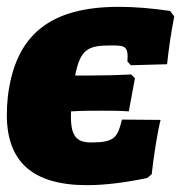

<svg xmlns="http://www.w3.org/2000/svg" viewBox="-32 -531 531 562"><path d="M351 -340 457 -343C463 -397 468 -430 478 -483L466 -499C411 -507 361 -511 316 -511C114 -511 13 -429 -9 -249C-11 -230 -12 -212 -12 -195C-12 -57 64 11 223 11C273 11 332 4 399 -10L412 -21C418 -75 429 -145 438 -180L325 -181C312 -129 304 -114 235 -114C189 -114 173 -135 176 -205C209 -207 238 -207 265 -207C292 -207 318 -207 345 -205L363 -302L352 -313C307 -311 277 -310 235 -310C221 -310 206 -310 188 -310C203 -387 225 -398 293 -398C335 -398 344 -396 341 -351Z"/></svg>

Font: Alegreya SC Black
Style: Italic
Weight: 900
Italic angle: -7°
Designer: Juan Pablo del Peral
Foundry: Huerta Tipografica
Version: Version 2.007;PS 002.007;hotconv 1.0.88;makeotf.lib2.5.64775